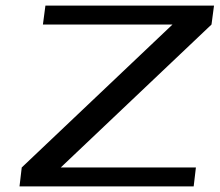

<svg xmlns="http://www.w3.org/2000/svg" viewBox="-20 -669 788 689"><path d="M675 0 683 -68H198L739 -581L748 -649H143L134 -581H599L58 -68L50 0Z"/></svg>

Font: Gamestation Extended
Style: Italic
Weight: 400
Width: 7
Designer: Jonas Hecksher
Foundry: Jonas Hecksher, Playtypeª, e-types AS
Version: Version 1.003